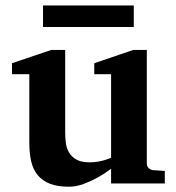

<svg xmlns="http://www.w3.org/2000/svg" viewBox="-20 -687 660 719"><path d="M396 0V-55.2Q371.1 -36.1 344.2 -21.5Q321.3 -8.8 293.5 1.7Q265.6 12.2 237.8 12.2Q195.3 12.2 166.7 1Q138.2 -10.3 121.1 -31.2Q104 -52.2 96.9 -82.5Q89.8 -112.8 89.8 -150.9V-409.2H24.9V-450.2L171.9 -500H224.1V-189.9Q224.1 -171.4 226.6 -151.9Q229 -132.3 238.3 -116.2Q247.6 -100.1 265.9 -89.6Q284.2 -79.1 315.9 -79.1Q331.5 -79.1 345.9 -81.5Q360.4 -84 371.6 -87.4Q384.3 -91.3 396 -96.2V-409.2H333V-450.2L479 -500H529.8V-73.2Q529.8 -64 536.9 -57.4Q543.9 -50.8 553.2 -49.8L597.2 -46.9V0ZM141.1 -585.9V-666.5H481V-585.9Z"/></svg>

Font: Charis SIL Am
Style: Bold
Weight: 700
Foundry: SIL International
Version: Version 5.000